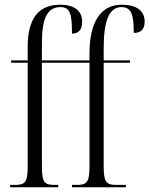

<svg xmlns="http://www.w3.org/2000/svg" viewBox="-20 -791 631 811"><path d="M23 0H226V-10H212C169 -10 157 -18 157 -88V-526H358V-88C358 -18 345 -10 303 -10H284V0H512V-10H474C431 -10 418 -18 418 -88V-526H529V-536H418V-589C418 -698 439 -761 493 -761C537 -761 545 -725 545 -652C574 -652 591 -666 591 -699C591 -743 561 -771 493 -771C405 -771 358 -696 358 -567V-536H157V-609C157 -706 176 -761 235 -761C277 -761 284 -732 284 -649C315 -649 327 -669 327 -699C327 -743 297 -771 234 -771C142 -771 97 -712 97 -593V-536H27V-526H97V-88C97 -18 84 -10 42 -10H23Z"/></svg>

Font: Noto Serif Display ExtraCondensed Light
Style: Regular
Weight: 300
Width: 2
Designer: Monotype Design Team
Foundry: Monotype Imaging Inc.
Version: Version 2.009